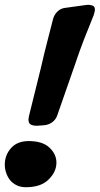

<svg xmlns="http://www.w3.org/2000/svg" viewBox="-84 -760 417 803"><path d="M70 -234Q55 -234 45 -239Q35 -244 35 -261Q35 -264 37 -274L87 -476Q101 -538 117 -599L138 -681Q143 -699 156.5 -712Q170 -725 188 -727L275 -739H278L283 -740Q294 -740 303.5 -736.5Q313 -733 313 -719Q313 -714 308 -697Q287 -646 267.5 -595.5Q248 -545 231 -494L156 -279Q150 -260 134 -248.5Q118 -237 98 -236ZM24 23Q2 23 -15 14.5Q-32 6 -42.5 -7.5Q-53 -21 -58.5 -38Q-64 -55 -64 -71Q-64 -111 -38 -140.5Q-12 -170 36 -170Q94 -170 123 -142.5Q152 -115 152 -80Q152 -41 119 -9Q87 23 24 23Z"/></svg>

Font: Bangerz 2
Style: Regular
Weight: 400
Designer: vernon adams
Foundry: Vernon Adams
Version: Version 2.10;December 28, 2023;FontCreator 13.0.0.2683 64-bi